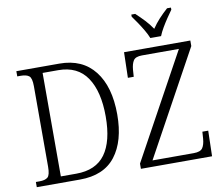

<svg xmlns="http://www.w3.org/2000/svg" viewBox="-95 -1048 1349 1164"><g transform="rotate(-10 579.5 -465.5)"><path d="M39 0V-32H62Q96 -32 112 -45.5Q128 -59 128 -111V-606Q128 -656 111.5 -669Q95 -682 61 -682H39V-714H304Q445 -714 520.5 -617.5Q596 -521 596 -350Q596 -186 524 -93Q452 0 305 0ZM289 -39Q410 -39 467.5 -118Q525 -197 525 -350Q525 -504 467 -590Q409 -676 290 -676H194V-39ZM680 0V-32L1033 -676H806Q766 -676 753 -656Q740 -636 737 -600L734 -557H698L702 -714H1110V-680L758 -38H1012Q1053 -38 1066.5 -57.5Q1080 -77 1083 -114L1086 -157H1122L1118 0ZM874 -771Q865 -794 849.5 -820.5Q834 -847 816.5 -873Q799 -899 785 -918V-931H809Q838 -904 862 -878.5Q886 -853 907 -822Q928 -853 951.5 -878.5Q975 -904 1005 -931H1029V-918Q1015 -899 997.5 -873Q980 -847 964.5 -820.5Q949 -794 940 -771Z"/></g></svg>

Font: Noto Serif SemiCondensed Light
Style: Regular
Weight: 300
Width: 4
Designer: Monotype Design Team
Foundry: Monotype Imaging Inc.
Version: Version 2.013